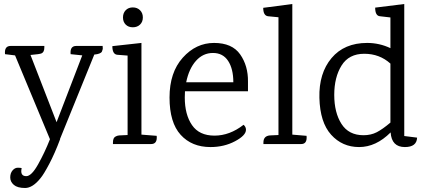

<svg xmlns="http://www.w3.org/2000/svg" viewBox="-20 -718 2117 957"><path d="M360 -489H492Q491 -486 492 -481.5Q493 -477 491.5 -471.5Q490 -466 488 -461Q482 -449 450 -446L279 -25H280Q253 47 225.5 99Q198 151 182 170Q143 219 105 219Q67 219 49 203.5Q31 188 31 166.5Q31 145 42.5 131.5Q54 118 68.5 118Q83 118 88 120Q79 160 111 160Q137 160 170 101Q203 42 229 -24L55 -442H54L5 -448Q1 -489 33 -489H201V-482Q201 -458 187 -452Q179 -448 132 -444L262 -109L390 -442L332 -448Q328 -489 360 -489Z M733 0H543V-8Q543 -32 557 -38Q564 -42 574 -43L616 -45V-441L564 -445Q540 -448 540 -488L685 -504V-47L761 -41Q765 0 733 0ZM678 -595.5Q664 -582 642 -582Q620 -582 606.5 -595.5Q593 -609 593 -631Q593 -653 606.5 -667Q620 -681 642 -681Q664 -681 678 -667Q692 -653 692 -631Q692 -609 678 -595.5Z M1216 -263H902Q901 -253 901 -232Q901 -147 937 -94.5Q973 -42 1049 -42Q1125 -42 1194 -96Q1206 -86 1206 -71Q1206 -43 1151.5 -14Q1097 15 1029 15Q936 15 880.5 -46Q825 -107 825 -232Q825 -357 891 -430.5Q957 -504 1047 -504Q1137 -504 1177 -447Q1217 -390 1216 -311ZM1143 -308Q1143 -375 1117 -414.5Q1091 -454 1041.5 -454Q992 -454 957 -415Q922 -376 908 -308Z M1481 0H1293V-8Q1293 -40 1325 -43L1368 -45V-632L1316 -637Q1292 -640 1292 -679L1437 -698V-47L1508 -41Q1512 0 1481 0Z M1998 15Q1932 15 1927 -58Q1854 15 1770 15Q1686 15 1630.5 -46.5Q1575 -108 1572 -230.5Q1569 -353 1632.5 -428.5Q1696 -504 1810 -504Q1871 -504 1926 -478V-631L1874 -637Q1850 -639 1850 -680L1995 -698V-40L2059 -32Q2057 15 1998 15ZM1926 -401Q1872 -450 1795.5 -450Q1719 -450 1682.5 -391.5Q1646 -333 1646 -245Q1646 -157 1682 -100.5Q1718 -44 1792 -44Q1829 -44 1858 -59Q1887 -74 1926 -107Z"/></svg>

Font: Karma
Style: Regular
Weight: 400
Designer: Joana Correia
Foundry: Indian Type Foundry
Version: Version 1.202;PS 1.0;hotconv 1.0.78;makeotf.lib2.5.61930; tt